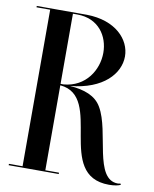

<svg xmlns="http://www.w3.org/2000/svg" viewBox="-81 -762 668 831"><g transform="rotate(10 253.0 -346.0)"><path d="M503 -6C500 -5 495 -4 492 -4C387 -4 413 -217 354 -317C328.3 -362.2 277.6 -378.9 214.9 -384C359.1 -397.4 427 -475.4 427 -551C427 -624.7 360.4 -698.5 233 -700V-700H13V-694H73V-6H13V0H233V-6H173V-379.4C367.9 -362.7 217.5 8 455 8C478 8 498 4 506 -1ZM192 -694C286.5 -694 332 -623 332 -550C332 -475.1 283.2 -393.4 185.5 -385.6C181.4 -385.7 177.2 -385.8 173 -385.9V-694Z"/></g></svg>

Font: Picaflor 72 pt
Style: Regular
Weight: 400
Designer: Ariel Martín Pérez
Foundry: Tunera Type Foundry
Version: Version 1.000;hotconv 1.0.109;makeotfexe 2.5.65596